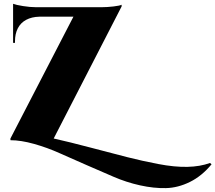

<svg xmlns="http://www.w3.org/2000/svg" viewBox="-20 -739 1135 1012"><path d="M1087 120 1095 127Q1044 189 981 220Q918 251 854.5 252.5Q791 254 718.5 238Q646 222 578 192.5Q510 163 435 130.5Q360 98 294.5 68.5Q229 39 159.5 19.5Q90 0 35 0V-9L367 -651H187Q147 -650 118 -634.5Q89 -619 74 -590Q59 -561 59 -521V-513H49V-719Q64 -713 101.5 -707Q139 -701 170 -701H515Q545 -701 578.5 -705Q612 -709 621 -714V-705L263 -9Q344 9 459.5 39.5Q575 70 651.5 89.5Q728 109 814 125.5Q900 142 967.5 140.5Q1035 139 1087 120Z"/></svg>

Font: Cinzel Decorative Black
Style: Regular
Weight: 900
Designer: Natanael Gama
Version: Version 1.001;PS 001.001;hotconv 1.0.56;makeotf.lib2.0.21325